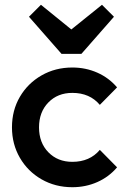

<svg xmlns="http://www.w3.org/2000/svg" viewBox="-20 -772 527 802"><path d="M282 10Q211 10 153.5 -23Q96 -56 63 -113Q30 -170 30 -240Q30 -311 63 -367.5Q96 -424 153.5 -457Q211 -490 282 -490Q338 -490 386.5 -468.5Q435 -447 469 -407L397 -334Q355 -384 282 -384Q221 -384 182 -344Q143 -304 143 -240Q143 -176 182 -136Q221 -96 282 -96Q355 -96 397 -146L469 -73Q435 -33 386.5 -11.5Q338 10 282 10ZM406 -752 456 -702 320 -547H237L101 -702L151 -752L278 -649Z"/></svg>

Font: Outfit Medium
Style: Regular
Weight: 500
Designer: Rodrigo Fuenzalida
Foundry: fragTYPE
Version: Version 1.100; ttfautohint (v1.8.4.7-5d5b);gftools[0.9.27]